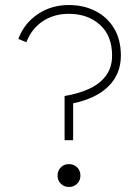

<svg xmlns="http://www.w3.org/2000/svg" viewBox="-20 -733 553 764"><path d="M237 -175V-351Q291 -360 333.5 -379Q376 -398 401 -431Q426 -464 426 -512Q426 -591 377.5 -634.5Q329 -678 254 -678Q194 -678 149.5 -648Q105 -618 85 -565L53 -578Q76 -640 130 -676.5Q184 -713 254 -713Q313 -713 360 -689Q407 -665 434 -620Q461 -575 461 -512Q461 -439 412 -390Q363 -341 271 -322V-175ZM254 11Q235 11 222 -2Q209 -15 209 -34Q209 -54 222 -67Q235 -80 254 -80Q274 -80 287 -67Q300 -54 300 -34Q300 -15 287 -2Q274 11 254 11Z"/></svg>

Font: Zen Kaku Gothic Antique Light
Style: Regular
Weight: 300
Designer: Yoshimichi Ohira
Foundry: Positype
Version: Version 1.001